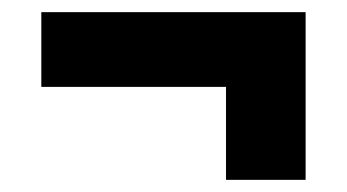

<svg xmlns="http://www.w3.org/2000/svg" viewBox="-20 -410 571 316"><path d="M483 -390V-114H352V-267H48V-390Z"/></svg>

Font: Fira Sans
Style: Bold
Weight: 700
Designer: bBox Type GmbH & Carrois Corporate GbR & Edenspiekermann AG
Foundry: bBox Type GmbH & Carrois Corporate GbR & Edenspiekermann AG
Version: Version 4.301;PS 004.301;hotconv 1.0.88;makeotf.lib2.5.64775